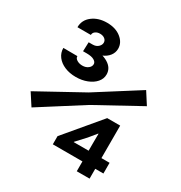

<svg xmlns="http://www.w3.org/2000/svg" viewBox="-169 -837 900 957"><g transform="rotate(30 281.0 -358.5)"><path d="M55.7 -162.6 11.7 -230.5 265.6 -370.1 507.3 -523.4 550.8 -455.6 298.3 -316.9ZM170.4 -404.3Q134.3 -404.3 106 -416.3Q77.6 -428.2 61.3 -449.7Q44.9 -471.2 44.9 -499L126 -498.5Q125.5 -486.3 138.9 -478Q152.3 -469.7 170.4 -469.7Q190.4 -469.7 203.6 -480Q216.8 -490.2 216.8 -504.4Q216.8 -516.6 202.4 -525.1Q188 -533.7 159.2 -533.7H138.2L140.1 -586.4H162.6Q182.6 -586.4 194.6 -597.7Q206.5 -608.9 206.5 -622.1Q206.5 -635.3 195.8 -643.6Q185.1 -651.9 168.5 -651.9Q152.8 -651.9 142.1 -644Q131.3 -636.2 131.3 -623.5H54.2Q54.2 -665 87.9 -690.9Q121.6 -716.8 171.4 -716.8Q221.2 -716.8 252.4 -691.9Q283.7 -667 283.7 -631.8Q283.7 -609.4 269.8 -591.1Q255.9 -572.8 230.5 -562.3Q205.1 -551.8 170.4 -552.2V-571.3Q225.1 -572.3 261.5 -550.8Q297.9 -529.3 297.9 -491.7Q297.9 -466.8 280.8 -447Q263.7 -427.2 234.6 -415.8Q205.6 -404.3 170.4 -404.3ZM410.2 0V-159.2L410.6 -215.8H408.7L373.5 -172.9L324.7 -120.1V-118.2H530.8V-56.6H239.7V-103.5L409.2 -305.2H483.9V0Z"/></g></svg>

Font: Reddit Mono SemiBold
Style: Regular
Weight: 600
Monospace: yes
Designer: Stephen Hutchings
Foundry: Reddit
Version: Version 1.014